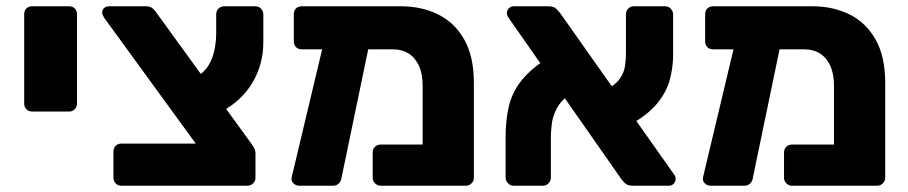

<svg xmlns="http://www.w3.org/2000/svg" viewBox="-20 -591 2891 611"><path d="M82 -236Q71 -236 64 -243.5Q57 -251 57 -261V-546Q57 -557 64 -564Q71 -571 82 -571H200Q211 -571 218 -564Q225 -557 225 -546V-261Q225 -251 218 -243.5Q211 -236 200 -236Z M366 0Q355 0 348 -7.5Q341 -15 341 -25V-109Q341 -120 348 -127Q355 -134 366 -134H603L311 -535Q309 -539 307 -543Q305 -547 305 -551Q305 -560 311.5 -565.5Q318 -571 327 -571H444Q458 -571 465.5 -564.5Q473 -558 476 -553L779 -135Q784 -128 788.5 -120.5Q793 -113 793 -102V-25Q793 -15 785.5 -7.5Q778 0 768 0ZM685 -236 604 -345Q640 -367 654 -403.5Q668 -440 668 -486V-545Q668 -557 675.5 -564Q683 -571 694 -571H793Q804 -571 811 -563Q818 -555 818 -545V-457Q818 -387 784 -329Q750 -271 685 -236Z M1231 -434H940Q929 -434 922 -441Q915 -448 915 -459V-546Q915 -557 922 -564Q929 -571 940 -571H1256Q1322 -571 1374.5 -545Q1427 -519 1457.5 -465Q1488 -411 1488 -327V-25Q1488 -15 1480.5 -7.5Q1473 0 1462 0H1191Q1181 0 1173.5 -7.5Q1166 -15 1166 -25V-106Q1166 -117 1173.5 -124Q1181 -131 1191 -131H1325V-319Q1325 -356 1313 -382Q1301 -408 1280 -421Q1259 -434 1231 -434ZM932 0Q922 0 914 -7.5Q906 -15 908 -26L1014 -471Q1016 -481 1023 -488Q1030 -495 1040 -494L1134 -493Q1145 -493 1153 -484Q1161 -475 1158 -464L1067 -26Q1066 -15 1058.5 -7.5Q1051 0 1041 0Z M1993 0Q1977 0 1969 -8Q1961 -16 1958 -20L1598 -535Q1593 -542 1593 -550Q1593 -558 1599.5 -564.5Q1606 -571 1615 -571H1726Q1742 -571 1750 -563Q1758 -555 1762 -550L2125 -36Q2129 -31 2129.5 -27.5Q2130 -24 2130 -21Q2130 -13 2124 -6.5Q2118 0 2109 0ZM1614 0Q1604 0 1596.5 -8Q1589 -16 1589 -26V-153Q1589 -209 1599 -251.5Q1609 -294 1635 -329Q1661 -364 1710 -398L1787 -286Q1763 -268 1751 -244.5Q1739 -221 1736 -197Q1733 -173 1733 -154V-26Q1733 -15 1725.5 -7.5Q1718 0 1708 0ZM1985 -194 1907 -305Q1939 -321 1952.5 -340.5Q1966 -360 1969 -381Q1972 -402 1972 -421V-545Q1972 -557 1979.5 -564Q1987 -571 1997 -571H2097Q2108 -571 2115 -563Q2122 -555 2122 -545V-417Q2122 -376 2111.5 -337Q2101 -298 2071.5 -262Q2042 -226 1985 -194Z M2540 -434H2249Q2238 -434 2231 -441Q2224 -448 2224 -459V-546Q2224 -557 2231 -564Q2238 -571 2249 -571H2565Q2631 -571 2683.5 -545Q2736 -519 2766.5 -465Q2797 -411 2797 -327V-25Q2797 -15 2789.5 -7.5Q2782 0 2771 0H2500Q2490 0 2482.5 -7.5Q2475 -15 2475 -25V-106Q2475 -117 2482.5 -124Q2490 -131 2500 -131H2634V-319Q2634 -356 2622 -382Q2610 -408 2589 -421Q2568 -434 2540 -434ZM2241 0Q2231 0 2223 -7.5Q2215 -15 2217 -26L2323 -471Q2325 -481 2332 -488Q2339 -495 2349 -494L2443 -493Q2454 -493 2462 -484Q2470 -475 2467 -464L2376 -26Q2375 -15 2367.5 -7.5Q2360 0 2350 0Z"/></svg>

Font: DVN-Rubik
Style: Bold
Weight: 700
Designer: Hubert and Fischer
Foundry: Hubert & Fischer
Version: Version 2.102